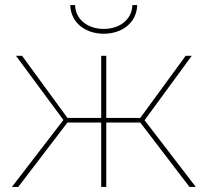

<svg xmlns="http://www.w3.org/2000/svg" viewBox="-20 -737 819 757"><path d="M67 -517H43L230 -264L27 0H52L246 -254H379V0H399V-254H533L727 0H752L550 -263L736 -517H712L533 -272H399V-517H379V-272H246ZM389 -604C461 -604 519 -647 521 -717H502C500 -659 451 -623 389 -623C327 -623 278 -659 276 -717H257C259 -647 317 -604 389 -604Z"/></svg>

Font: Montserrat-Alt1 Thin
Style: Regular
Weight: 100
Designer: Differentunic
Foundry: Differentunic
Version: Version 7.222